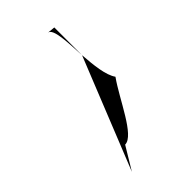

<svg xmlns="http://www.w3.org/2000/svg" viewBox="-143 -625 504 504"><g transform="rotate(-45 109.5 -373.0)"><path d="M35 -166 73 -229C107 -229 146 -324 181 -373C166 -394 162 -435 159 -475ZM136 -580H138ZM138 -580 159 -578V-475C156 -527 155 -577 138 -580Z"/></g></svg>

Font: bitstorm
Style: Regular
Weight: 400
Version: Version 0.2